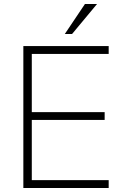

<svg xmlns="http://www.w3.org/2000/svg" viewBox="-20 -934 616 954"><path d="M96 0V-705H520V-666H138V-377H500V-338H138V-39H520V0ZM338 -765H302L402 -914H462Z"/></svg>

Font: wassup Sans
Style: Light
Weight: 200
Version: Version 2.001